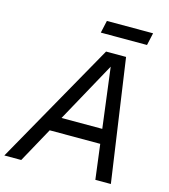

<svg xmlns="http://www.w3.org/2000/svg" viewBox="-162 -976 946 1076"><g transform="rotate(15 311.0 -438.5)"><path d="M-36 0 364 -710H480L582 0H492L411 -635L62 0ZM149 -202 196 -286H468L479 -202ZM308 -805 324 -877H592L576 -805Z"/></g></svg>

Font: Geist
Style: Italic
Weight: 400
Italic angle: -12°
Designer: Basement.studio, Andrés Briganti, Mateo Zaragoza
Foundry: Basement.studio, Vercel, Andrés Briganti, Guido Ferreyra, Mateo Zaragoza
Version: Version 1.500